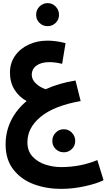

<svg xmlns="http://www.w3.org/2000/svg" viewBox="-20 -819 685 1233"><path d="M212 -724Q212 -755 233.5 -777Q255 -799 286 -799Q316 -799 337.5 -777Q359 -755 359 -724Q359 -693 337.5 -672Q316 -651 286 -651Q255 -651 233.5 -672Q212 -693 212 -724ZM645 338Q605 359 527 376.5Q449 394 372 394Q278 394 197 364Q116 334 66 270Q16 206 16 109Q16 26 51 -45Q86 -116 151 -170Q103 -196 73.5 -242.5Q44 -289 44 -353Q44 -414 76.5 -460.5Q109 -507 164 -532.5Q219 -558 285 -558Q339 -558 401 -542L379 -409Q335 -420 297 -420Q245 -420 214.5 -398Q184 -376 184 -338Q184 -309 209.5 -284Q235 -259 273 -246Q359 -285 465 -302L498 -170Q328 -140 242 -69.5Q156 1 156 94Q156 151 189 186.5Q222 222 271.5 238Q321 254 372 254Q497 254 605 209ZM390 11Q420 11 441.5 33Q463 55 463 86Q463 117 441.5 138Q420 159 390 159Q359 159 337.5 138Q316 117 316 86Q316 55 337.5 33Q359 11 390 11Z"/></svg>

Font: Noto Sans Arabic
Style: Bold
Weight: 700
Designer: Nadine Chahine
Foundry: Monotype Imaging Inc.
Version: Version 1.001